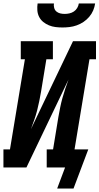

<svg xmlns="http://www.w3.org/2000/svg" viewBox="-35 -975 579 1118"><path d="M329 -815Q308 -815 288 -817.5Q268 -820 250 -827.5Q232 -835 217 -847Q202 -859 193 -876.5Q184 -894 182.5 -914.5Q181 -935 184 -955H279Q277 -942 280.5 -929Q284 -916 293.5 -908Q303 -900 315.5 -897Q328 -894 342 -894Q355 -894 369 -897Q383 -900 395 -908Q407 -916 414.5 -928.5Q422 -941 424 -955H519Q516 -934 507.5 -914Q499 -894 484.5 -877Q470 -860 451.5 -847.5Q433 -835 412 -827.5Q391 -820 370 -817.5Q349 -815 329 -815ZM298 123 300 117 344 0H237V-105H274L305 -294Q310 -322 315.5 -349.5Q321 -377 328.5 -404Q336 -431 345 -458Q354 -485 364 -512L119 0H-15V-105H23L110 -630H86V-735H273V-630H235L204 -441Q199 -413 193.5 -385.5Q188 -358 181 -331Q174 -304 164.5 -277Q155 -250 145 -223L390 -735H524V-630H486L399 -105H479L436 9L393 123Z"/></svg>

Font: Iosevka Slab Extrabold
Style: Italic
Weight: 800
Italic angle: -9°
Monospace: yes
Designer: Belleve Invis
Foundry: Belleve Invis
Version: Version 11.1.0; ttfautohint (v1.8.3)